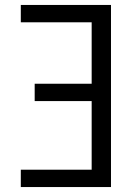

<svg xmlns="http://www.w3.org/2000/svg" viewBox="-20 -755 540 775"><path d="M64 0V-70H350V-347H120V-417H350V-665H64V-735H428V0Z"/></svg>

Font: Huly
Style: Regular
Weight: 400
Designer: Belleve Invis
Foundry: Belleve Invis
Version: Version 33.2.5; ttfautohint (v1.8.4)